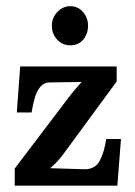

<svg xmlns="http://www.w3.org/2000/svg" viewBox="-20 -585 426 605"><path d="M26.4 0V-53.9L199.1 -281.6Q211.6 -297.8 223.1 -310.6Q234.7 -323.4 237.3 -326.7L136 -325.3Q118.8 -324.9 107.6 -312.1Q96.4 -299.2 90 -278Q83.6 -256.7 79.6 -230.7H33L43.6 -375.5H347.6V-328.2L180.4 -100.5Q169.8 -85.8 159.1 -74.8Q148.5 -63.8 138.2 -55L244.2 -51.7Q279.8 -50.6 294.5 -78.8Q309.1 -107.1 314.6 -147H361.2L349.8 0ZM202.1 -442.2Q176.4 -442.2 159.9 -460.4Q143.4 -478.5 143.4 -503.9Q143.4 -529.2 160.8 -547.3Q178.2 -565.5 201.3 -565.5Q225.5 -565.5 241.5 -547.3Q257.4 -529.2 257.4 -503.9Q257.4 -478.5 242.4 -460.4Q227.4 -442.2 202.1 -442.2Z"/></svg>

Font: Parastoo
Style: Regular
Weight: 400
Foundry: Saber Rastikerdar (saber.rastikerdar@gmail.com)
Version: Version 3.000